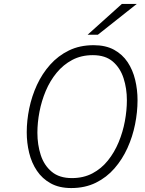

<svg xmlns="http://www.w3.org/2000/svg" viewBox="-20 -941 734 973"><path d="M341 12Q280 12 237 -11.8Q194 -35.5 167 -75.8Q140 -116 127.8 -166.5Q115.5 -217 115.5 -271Q115.5 -329.5 128.2 -391.5Q141 -453.5 167.2 -510.5Q193.5 -567.5 234 -613Q274.5 -658.5 329.2 -685.2Q384 -712 454.5 -712Q515.5 -712 558 -688.8Q600.5 -665.5 626.8 -626Q653 -586.5 665 -536.5Q677 -486.5 677 -433Q677 -373.5 664.5 -311Q652 -248.5 626 -191Q600 -133.5 560.2 -87.8Q520.5 -42 465.8 -15Q411 12 341 12ZM344.5 -38.5Q403 -38.5 448.5 -62.5Q494 -86.5 527 -127.8Q560 -169 581.2 -220.2Q602.5 -271.5 612.8 -326.8Q623 -382 623 -433.5Q623 -492.5 606.2 -544.5Q589.5 -596.5 551.8 -629Q514 -661.5 450.5 -661.5Q391.5 -661.5 346 -637.2Q300.5 -613 267 -572.2Q233.5 -531.5 212 -480.5Q190.5 -429.5 180 -374.5Q169.5 -319.5 169.5 -268.5Q169.5 -207.5 186.5 -155.2Q203.5 -103 242 -70.8Q280.5 -38.5 344.5 -38.5ZM424 -765 597.5 -921H673L476 -765Z"/></svg>

Font: Overpass ExtraLight
Style: Italic
Weight: 250
Italic angle: -10°
Designer: Delve Withrington, Dave Bailey, Thomas Jockin
Foundry: Delve Fonts LLC
Version: Version 4.000